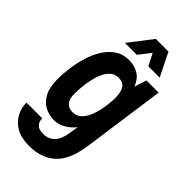

<svg xmlns="http://www.w3.org/2000/svg" viewBox="-275 -796 1051 1051"><g transform="rotate(45 250.5 -270.5)"><path d="M184 182Q124 182 85 160Q46 138 26.5 102Q7 66 7 24H129Q129 51 144 66Q159 81 192 81Q233 81 258.5 54.5Q284 28 292 -25L300 -79Q279 -51 247.5 -32.5Q216 -14 181 -14Q141 -14 108 -32Q75 -50 55.5 -88Q36 -126 36 -187Q36 -226 42 -273Q48 -320 62 -367Q76 -414 100 -452.5Q124 -491 158.5 -514.5Q193 -538 241 -538Q282 -538 314 -518.5Q346 -499 363 -456L386 -526H480L413 -49Q396 74 338.5 128Q281 182 184 182ZM223 -117Q250 -117 269 -133Q288 -149 300.5 -175Q313 -201 320 -231Q327 -261 330 -289.5Q333 -318 333 -338Q333 -382 318 -405.5Q303 -429 268 -429Q239 -429 219.5 -411.5Q200 -394 188 -366.5Q176 -339 169.5 -307.5Q163 -276 160.5 -246Q158 -216 158 -196Q158 -117 223 -117ZM157 -588 261 -723H359L426 -588H338L303 -657L249 -588Z"/></g></svg>

Font: Archivo Narrow
Style: Bold Italic
Weight: 700
Italic angle: -8°
Designer: Hector Gatti
Foundry: Omnibus-Type
Version: Version 3.002